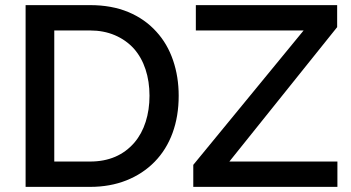

<svg xmlns="http://www.w3.org/2000/svg" viewBox="-20 -730 1373 750"><path d="M584 -98Q630 -145 654 -210.5Q678 -276 678 -356Q678 -430 656 -494.5Q634 -559 591 -606Q546 -656 481 -683Q416 -710 332 -710H80V0H332Q410 0 474 -25.5Q538 -51 584 -98ZM1298 0V-99H876L1297 -624V-710H745V-611H1166L735 -86V0ZM505 -173Q441 -99 332 -99H192V-611H332Q385 -611 428.5 -592.5Q472 -574 503 -540Q533 -506 548.5 -459Q564 -412 564 -356Q564 -301 549 -254Q534 -207 505 -173Z"/></svg>

Font: RT Raleway SemiBold
Style: Regular
Weight: 400
Designer: Matt McInerney, Pablo Impallari, Rodrigo Fuenzalida — Edited by Milan Moffatt in April 2016
Foundry: Matt McInerney, Pablo Impallari, Rodrigo Fuenzalida — Edited by Milan Moffatt in April 2016
Version: Version 3.001